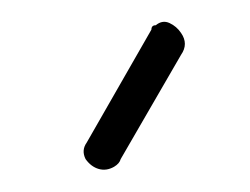

<svg xmlns="http://www.w3.org/2000/svg" viewBox="-20 -750 228 175"><path d="M90 -605Q89 -601 84 -598Q77 -594 70 -596Q63 -598 58 -605Q54 -613 59 -620L118 -723Q118 -727 122 -727Q128 -732 134.5 -729Q141 -726 145 -720Q152 -710 145 -700Z"/></svg>

Font: AkaAcidDosis
Style: ExtraLight
Weight: 250
Designer: Edgar Tolentino, Pablo Impallari, Igino Marini, Aka-Acid
Foundry: Edgar Tolentino, Pablo Impallari, Igino Marini, Aka-Acid
Version: Version 1.007